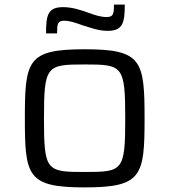

<svg xmlns="http://www.w3.org/2000/svg" viewBox="-20 -806 736 834"><path d="M180 -661H228C228 -702 230 -716 259 -716C284 -716 311 -706 339 -696C375 -685 408 -672 448 -672C514 -672 522 -708 522 -786H475C475 -745 472 -732 443 -732C416 -732 391 -741 363 -751C327 -764 291 -775 254 -775C187 -775 180 -739 180 -661ZM348 8C596 8 608 -41 608 -291C608 -544 596 -592 348 -592C99 -592 88 -544 88 -291C88 -41 99 8 348 8ZM348 -59C182 -59 171 -63 171 -291C171 -521 182 -526 348 -526C513 -526 524 -521 524 -291C524 -63 513 -59 348 -59Z"/></svg>

Font: Saira UNSAM SC
Style: Regular
Weight: 400
Designer: Hector Gatti with collaboration of the Omnibus-Type team
Foundry: Omnibus-Type
Version: Version 1.072;PS 001.072;hotconv 1.0.88;makeotf.lib2.5.64775